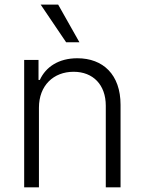

<svg xmlns="http://www.w3.org/2000/svg" viewBox="-20 -802 620 822"><path d="M146.7 -340.9C146.7 -436.1 209.2 -494.7 295.1 -494.7C378.9 -494.7 432.9 -438.6 432.9 -349.4V0H496.1V-353.3C496.1 -482.6 421.2 -552.6 311.1 -552.6C231.2 -552.6 176.1 -515.6 150.6 -459.9H144.9V-545.5H83.5V0H146.7ZM263.1 -621.1H320L229 -782.3H154.1Z"/></svg>

Font: Karasuma Gothic
Style: Light
Weight: 300
Designer: Rasmus Andersson / Ryoko Nishizuka
Foundry: rsms
Version: Version 1.00